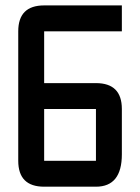

<svg xmlns="http://www.w3.org/2000/svg" viewBox="-20 -704 528 724"><path d="M146.5 -683.6H439.5V-585.9H146.5V-390.6H341.8Q439.5 -390.6 439.5 -293V-122.1Q439.5 0 341.8 0H146.5Q48.8 0 48.8 -97.7V-585.9Q48.8 -683.6 146.5 -683.6ZM341.8 -293H146.5V-97.7H341.8Z"/></svg>

Font: BabelStone Runic Beorhtnoth
Style: Regular
Weight: 400
Designer: Andrew West
Foundry: BabelStone
Version: Version 7.004;November 9, 2023